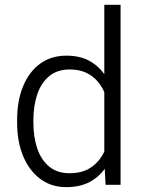

<svg xmlns="http://www.w3.org/2000/svg" viewBox="-20 -770 598 800"><path d="M255.9 9.8Q193.4 9.8 147.5 -24.7Q101.6 -59.1 76.4 -119.6Q51.3 -180.2 51.3 -258.8V-269Q51.3 -350.6 76.4 -411.1Q101.6 -471.7 147.7 -504.9Q193.8 -538.1 256.8 -538.1Q319.8 -538.1 363 -510.3Q406.2 -482.4 431.9 -432.6Q457.5 -382.8 466.3 -315.4V-206.1Q458.5 -142.6 433.3 -94Q408.2 -45.4 364.3 -17.8Q320.3 9.8 255.9 9.8ZM269.5 -48.3Q318.4 -48.3 351.1 -67.4Q383.8 -86.4 403.6 -118.4Q423.3 -150.4 432.6 -188V-331.1Q427.2 -356.9 416 -383.3Q404.8 -409.7 386 -431.6Q367.2 -453.6 338.9 -467Q310.5 -480.5 270.5 -480.5Q218.3 -480.5 184.6 -452.4Q150.9 -424.3 135 -376.2Q119.1 -328.1 119.1 -269V-258.8Q119.1 -199.7 135 -152.1Q150.9 -104.5 184.3 -76.4Q217.8 -48.3 269.5 -48.3ZM419.9 0 414.6 -102.5V-750H482.4V0Z"/></svg>

Font: Heebo Light
Style: Regular
Weight: 300
Designer: Oded Ezer
Foundry: Ezer Type House
Version: Version 3.100